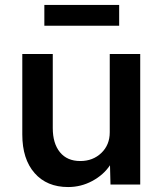

<svg xmlns="http://www.w3.org/2000/svg" viewBox="-20 -745 658 775"><path d="M255 10Q169 10 119.5 -46.5Q70 -103 70 -202V-527H193V-228Q193 -166 222 -130.5Q251 -95 304 -95Q355 -95 389 -127.5Q423 -160 423 -211V-527H546V0H426L424 -78Q398 -39 352.5 -14.5Q307 10 255 10ZM159 -641V-725H461V-641Z"/></svg>

Font: Lexend Deca Medium
Style: Regular
Weight: 500
Designer: Bonnie Shaver-Troup, Thomas Jockin
Foundry: Lexend
Version: Version 1.008; ttfautohint (v1.8.4.7-5d5b)